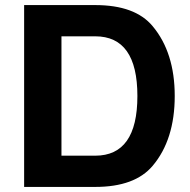

<svg xmlns="http://www.w3.org/2000/svg" viewBox="-20 -736 749 756"><path d="M75 0V-716H355Q512 -716 581 -633Q668 -529 668 -358Q668 -186 581 -83Q511 0 355 0ZM222 -123H355Q521 -123 521 -358Q521 -593 355 -593H222Z"/></svg>

Font: Almarai Bold
Style: Regular
Weight: 700
Designer: Boutros International 2019
Foundry: Created by Boutros International 2019
Version: Version 1.10